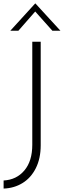

<svg xmlns="http://www.w3.org/2000/svg" viewBox="-20 -953 372 1118"><path d="M1 145V98Q76 94 122 39.5Q168 -15 168 -110V-710H217V-107Q217 -30 188.5 26.5Q160 83 111 113Q62 143 1 145ZM285 -774 185 -886 87 -774H40L185 -933H186L332 -774Z"/></svg>

Font: Josefin Sans Light
Style: Regular
Weight: 300
Designer: Santiago Orozco
Foundry: Typemade
Version: Version 2.000